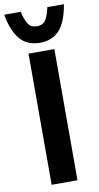

<svg xmlns="http://www.w3.org/2000/svg" viewBox="-105 -1016 545 1061"><g transform="rotate(-10 167.5 -485.5)"><path d="M95 -736H240V0H95ZM168 -784Q98 -784 57.5 -830.5Q17 -877 0 -971H93Q102 -928 117.5 -902.5Q133 -877 168 -877Q203 -877 218 -902.5Q233 -928 242 -971H335Q319 -874 278.5 -829Q238 -784 168 -784Z"/></g></svg>

Font: Reem Kufi
Style: Regular
Weight: 400
Designer: Khaled Hosny
Version: Version 1.6